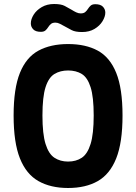

<svg xmlns="http://www.w3.org/2000/svg" viewBox="-20 -931 680 959"><path d="M320 8Q233 8 172 -26.5Q111 -61 79.5 -140Q48 -219 48 -354Q48 -489 79.5 -567Q111 -645 172 -678Q233 -711 320 -711Q408 -711 468.5 -678Q529 -645 560.5 -567Q592 -489 592 -354Q592 -219 560.5 -140Q529 -61 468.5 -26.5Q408 8 320 8ZM320 -124Q360 -124 388.5 -143Q417 -162 432.5 -212Q448 -262 448 -354Q448 -447 432.5 -495.5Q417 -544 388.5 -561.5Q360 -579 320 -579Q281 -579 252 -561.5Q223 -544 207.5 -495.5Q192 -447 192 -354Q192 -262 207.5 -212Q223 -162 252 -143Q281 -124 320 -124ZM184 -772Q158 -772 146 -784.5Q134 -797 134 -814Q134 -835 148 -857.5Q162 -880 188.5 -895.5Q215 -911 250 -911Q285 -911 303 -901.5Q321 -892 338 -882Q349 -875 360.5 -869.5Q372 -864 383 -864Q398 -864 406 -871Q414 -878 419.5 -887Q425 -896 433 -903Q441 -910 456 -910Q482 -910 494 -897.5Q506 -885 506 -868Q506 -848 492 -825Q478 -802 452 -786.5Q426 -771 390 -771Q356 -771 338 -780.5Q320 -790 302 -800Q291 -806 279.5 -812Q268 -818 257 -818Q242 -818 234 -811Q226 -804 220.5 -795Q215 -786 207 -779Q199 -772 184 -772Z"/></svg>

Font: Madimi One
Style: Regular
Weight: 400
Designer: Taurai Valerie Mtake, Mirko Velimirovic
Foundry: TaVaTake
Version: Version 1.000; ttfautohint (v1.8.4.7-5d5b)